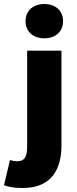

<svg xmlns="http://www.w3.org/2000/svg" viewBox="-76 -754 386 962"><path d="M38 188C188 188 232 86 232 -26V-500H60V-20C60 34 46 54 10 54C-2 54 -12 52 -26 48L-56 174C-34 182 -8 188 38 188ZM146 -562C202 -562 240 -596 240 -648C240 -700 202 -734 146 -734C90 -734 52 -700 52 -648C52 -596 90 -562 146 -562Z"/></svg>

Font: Source Sans Pro Black
Style: Regular
Weight: 900
Designer: Paul D. Hunt
Foundry: Adobe Systems Incorporated
Version: Version 3.006;hotconv 1.0.111;makeotfexe 2.5.65597